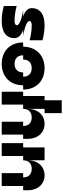

<svg xmlns="http://www.w3.org/2000/svg" viewBox="730 -1470 740 2240"><g transform="rotate(90 1100.0 -350.0)"><path d="M175 -250H100C100 -250 275 -225 275 -175C275 -175 275 -150 225 -150C125 -150 50 -175 50 -175V-25C50 -25 125 0 225 0C350 0 425 -50 425 -150C425 -225 325 -250 325 -250H400C400 -250 225 -275 225 -325C225 -325 225 -350 275 -350C375 -350 450 -325 450 -325V-475C450 -475 375 -500 275 -500C150 -500 75 -450 75 -350C75 -275 175 -250 175 -250Z M525 -250H475C475 -100 575 0 725 0C875 0 975 -100 975 -250H1025C1025 -400 925 -500 775 -500C625 -500 525 -400 525 -250ZM625 -250H675C675 -325 725 -350 775 -350C825 -350 875 -325 875 -250H825C825 -175 775 -150 725 -150C675 -150 625 -175 625 -250Z M1250 -300V-500H1300V-700H1150V-500H1100V-250H1050V0H1200V-250H1250C1250 -325 1300 -350 1350 -350C1400 -350 1450 -325 1450 -250H1400V0H1550V-250H1600V-300C1600 -425 1525 -500 1425 -500C1325 -500 1250 -425 1250 -300Z M1850 -300V-500H1700V-250H1650V0H1800V-250H1850C1850 -325 1900 -350 1950 -350C2000 -350 2050 -325 2050 -250H2000V0H2150V-250H2200V-300C2200 -425 2125 -500 2025 -500C1925 -500 1850 -425 1850 -300Z"/></g></svg>

Font: LS-VG5000 Bold Shifted
Style: Regular
Weight: 400
Designer: Justin Bihan, 2021
Foundry: Justin Bihan, 2021
Version: Version 1.000;Glyphs 3.1.2 (3151)